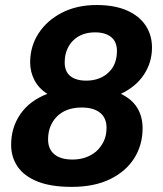

<svg xmlns="http://www.w3.org/2000/svg" viewBox="-20 -718 636 750"><path d="M260 12Q178.2 12 126 -9.2Q73.9 -30.3 48.7 -67.3Q23.5 -104.2 23.5 -152.2Q23.5 -220.2 59.9 -272.7Q96.3 -325.2 165.1 -351.3Q131.7 -372.2 114.8 -404.5Q97.8 -436.8 97.8 -474.1Q97.8 -537 130.6 -587.6Q163.4 -638.2 221.9 -668.3Q280.4 -698.4 357 -698.4Q427.4 -698.4 475.7 -677.2Q524.1 -655.9 548.9 -618.4Q573.7 -581 573.7 -532Q573.7 -475 542.7 -427.3Q511.7 -379.6 452 -351.3Q495.1 -331 516.1 -296.8Q537 -262.7 537 -216.8Q537 -152.1 504.7 -100.4Q472.3 -48.7 410.5 -18.4Q348.8 12 260 12ZM263.3 -94.8Q317 -94.8 354.4 -125.4Q373.1 -141.5 384.7 -164.9Q396.2 -188.3 396.2 -218.7Q396.2 -257.1 371 -277.5Q345.8 -298 299.3 -298Q245 -298 210.9 -270.5Q190.9 -254.4 179.3 -229.7Q167.8 -205.1 167.8 -173.1Q167.8 -135.7 192.5 -115.2Q217.1 -94.8 263.3 -94.8ZM317.4 -403Q344.7 -403 367.8 -412Q391 -420.9 406.8 -437.9Q421.5 -452 429.1 -472.7Q436.8 -493.3 436.8 -518.9Q436.8 -554.8 414.2 -573.2Q391.6 -591.6 351.4 -591.6Q300.3 -591.6 268.2 -562.1Q251.8 -547 242.3 -524.9Q232.7 -502.8 232.7 -473.8Q232.7 -438.9 254.5 -421Q276.3 -403 317.4 -403Z"/></svg>

Font: Archivo Variable SemiBold
Style: Italic
Weight: 600
Italic angle: -10°
Designer: Hector Gatti
Foundry: Omnibus-Type
Version: Version 2.001